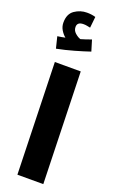

<svg xmlns="http://www.w3.org/2000/svg" viewBox="-187 -1042 665 1087"><g transform="rotate(20 145.0 -498.5)"><path d="M78 0 59 -672H215L234 0ZM233 -798 213 -864Q185 -853 150 -843Q133 -849 117 -863.5Q101 -878 101 -899Q101 -929 139 -929Q150 -929 160 -927Q170 -925 180 -923L187 -990Q163 -997 135 -997Q95 -997 61.5 -974Q28 -951 28 -899Q28 -875 40 -855Q52 -835 68 -822Q51 -818 22 -814L39 -745Q90 -755 142.5 -770Q195 -785 233 -798Z"/></g></svg>

Font: Noto Sans Arabic SemiCondensed Extra
Style: Regular
Weight: 800
Width: 4
Designer: Nadine Chahine - Monotype Design Team
Foundry: Monotype Imaging Inc.
Version: Version 1.902